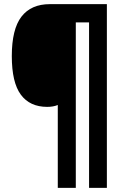

<svg xmlns="http://www.w3.org/2000/svg" viewBox="-20 -780 590 927"><path d="M496 127H410V-672H346V127H259V-273Q237 -264 208 -264Q124 -264 80.5 -323Q37 -382 37 -509Q37 -639 83.5 -699.5Q130 -760 221 -760H496Z"/></svg>

Font: Noto Sans Lao Looped Condensed Black
Style: Regular
Weight: 900
Width: 3
Designer: Mark Frömberg, Ben Mitchell
Foundry: The Fontpad Ltd
Version: Version 1.002; ttfautohint (v1.8.4.7-5d5b)